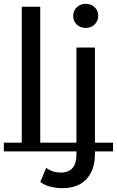

<svg xmlns="http://www.w3.org/2000/svg" viewBox="-22 -777 607 997"><path d="M91 0V-742H187V0ZM-2 9V-36H281V9ZM302 200Q269 200 238.5 192Q208 184 187 168L218 94Q248 119 296 119Q334 119 354.5 95.5Q375 72 375 26V-530H471V24Q471 105 427.5 152.5Q384 200 302 200ZM208 9V-36H565V9ZM423 -632Q395 -632 376.5 -650Q358 -668 358 -694Q358 -721 376.5 -739Q395 -757 423 -757Q451 -757 469.5 -739.5Q488 -722 488 -696Q488 -669 470 -650.5Q452 -632 423 -632Z"/></svg>

Font: Montserrat Underline Thin Medium
Style: Regular
Weight: 500
Version: Version 9.000